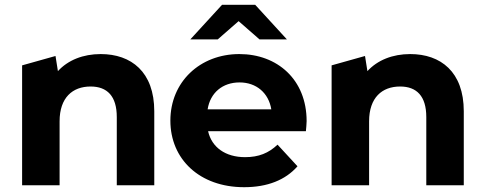

<svg xmlns="http://www.w3.org/2000/svg" viewBox="-20 -771 2019 799"><path d="M399 -546C326 -546 263 -521 221 -475L211 -538L72 -499V0H228V-266C228 -365 282 -411 357 -411C426 -411 466 -371 466 -284V0H622V-308C622 -472 526 -546 399 -546Z M973 -683 1060 -607H1174L1042 -751H904L772 -607H886ZM1256 -267C1256 -440 1134 -546 976 -546C812 -546 689 -430 689 -269C689 -109 810 8 996 8C1093 8 1168 -22 1218 -79L1135 -169C1098 -134 1057 -117 1000 -117C918 -117 861 -158 846 -225H1253C1254 -238 1256 -255 1256 -267ZM977 -428C1047 -428 1098 -384 1109 -316H844C855 -385 906 -428 977 -428Z M1687 -546C1614 -546 1551 -521 1509 -475L1499 -538L1360 -499V0H1516V-266C1516 -365 1570 -411 1645 -411C1714 -411 1754 -371 1754 -284V0H1910V-308C1910 -472 1814 -546 1687 -546Z"/></svg>

Font: Talent SemiBold
Style: Bold
Weight: 700
Designer: Mike Powis
Version: Version 1.001;hotconv 1.0.109;makeotfexe 2.5.65596